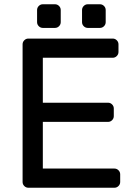

<svg xmlns="http://www.w3.org/2000/svg" viewBox="-20 -881 632 901"><path d="M238 -750H181Q170 -750 162 -758Q154 -766 154 -777V-834Q154 -845 162 -853Q170 -861 181 -861H238Q249 -861 257 -853Q265 -845 265 -834V-777Q265 -766 257 -758Q249 -750 238 -750ZM449 -750H392Q381 -750 373 -758Q365 -766 365 -777V-834Q365 -845 373 -853Q381 -861 392 -861H449Q460 -861 468 -853Q476 -845 476 -834V-777Q476 -766 468 -758Q460 -750 449 -750ZM181 -309H487Q498 -309 506 -317Q514 -325 514 -336V-372Q514 -383 506 -391Q498 -399 487 -399H181V-610H509Q520 -610 528 -618Q536 -626 536 -637V-673Q536 -684 528 -692Q520 -700 509 -700H113Q102 -700 94 -692Q86 -684 86 -673V-27Q86 -16 94 -8Q102 0 113 0H517Q528 0 536 -8Q544 -16 544 -27V-63Q544 -74 536 -82Q528 -90 517 -90H181Z"/></svg>

Font: Contemporary
Style: Regular
Weight: 400
Designer: Victor Tran
Foundry: Victor Tran
Version: Version 1.100